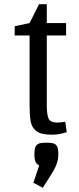

<svg xmlns="http://www.w3.org/2000/svg" viewBox="-20 -630 378 915"><path d="M166 -610H203V-520H295V-461H203V-125Q203 -88 210.5 -67Q218 -46 254 -46Q262 -46 271 -47Q280 -48 291 -50L298 0Q282 5 265 8.5Q248 12 227 12Q176 12 153.5 -5Q131 -22 126 -53Q121 -84 121 -125V-461H50V-505L121 -520ZM201 50Q219 50 231.5 52.5Q244 55 251 66Q258 77 258 105Q258 115 257 123.5Q256 132 254 138Q250 154 242.5 169Q235 184 225 200L184 265L139 241L167 158Q156 154 150 142.5Q144 131 144 105Q144 77 151 66Q158 55 171 52.5Q184 50 201 50Z"/></svg>

Font: Strait
Style: Regular
Weight: 400
Designer: Eduardo Rodriguez Tunni
Foundry: Eduardo Rodriguez Tunni
Version: Version 1.002; ttfautohint (v1.8.4.7-5d5b);gftools[0.9.23]